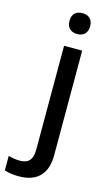

<svg xmlns="http://www.w3.org/2000/svg" viewBox="-204 -794 622 1085"><g transform="rotate(15 107.0 -252.0)"><path d="M76 -683C76 -640 103 -622 137 -622C169 -622 197 -640 197 -683C197 -727 169 -744 137 -744C103 -744 76 -727 76 -683ZM26 240C141 240 189 174 189 74V-539H83V69C83 135 52 153 10 153C-17 153 -36 149 -58 143V228C-38 235 -8 240 26 240Z"/></g></svg>

Font: Noto Sans Bamum Medium
Style: Regular
Weight: 500
Designer: Monotype Design Team
Foundry: Monotype Imaging Inc.
Version: Version 2.002